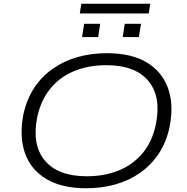

<svg xmlns="http://www.w3.org/2000/svg" viewBox="-20 -997 996 1025"><path d="M440 8Q311 8 228 -41Q145 -90 113.5 -179Q82 -268 105 -387Q123 -468 163 -528.5Q203 -589 262.5 -630.5Q322 -672 394.5 -692.5Q467 -713 551 -713Q681 -713 763 -664Q845 -615 877 -526Q909 -437 885 -318Q868 -238 827.5 -177Q787 -116 728 -74.5Q669 -33 596 -12.5Q523 8 440 8ZM443 -56Q538 -56 614 -87Q690 -118 741.5 -179.5Q793 -241 812 -333Q842 -481 772 -565Q702 -649 548 -649Q453 -649 377 -618Q301 -587 250 -525.5Q199 -464 179 -373Q149 -225 219 -140.5Q289 -56 443 -56ZM406 -925 414 -977H782L774 -925ZM418 -799 429 -870H515L504 -799ZM635 -799 646 -870H733L721 -799Z"/></svg>

Font: Nunito Sans 10pt Expanded Light
Style: Italic
Weight: 300
Width: 7
Italic angle: -9°
Designer: Vernon Adams
Foundry: Vernon Adams
Version: Version 3.101;gftools[0.9.27]